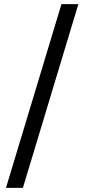

<svg xmlns="http://www.w3.org/2000/svg" viewBox="-20 -760 439 931"><path d="M9 151 278 -740H360L91 151Z"/></svg>

Font: IBM Plex Sans Devanagari Text
Style: Regular
Weight: 450
Designer: Mike Abbink, Paul van der Laan, Pieter van Rosmalen, Erin McLaughlin
Foundry: Bold Monday
Version: Version 1.1